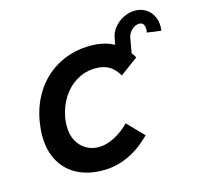

<svg xmlns="http://www.w3.org/2000/svg" viewBox="-99 -765 908 880"><g transform="rotate(-15 355.0 -325.0)"><path d="M56 -216Q56 -247.5 62 -283.5Q76.5 -366.5 120 -428.5Q163.5 -490.5 229.8 -524.2Q296 -558 377 -558Q441 -558 487 -532.5L493 -564Q497.5 -590 515.8 -612.2Q534 -634.5 560.5 -647.5Q587 -660.5 614 -660.5Q642.5 -660.5 664.5 -647.2Q686.5 -634 698.2 -611Q710 -588 710 -560.5Q710 -550.5 708.5 -540L642 -549Q643.5 -558 643.5 -565Q643.5 -581 637 -589.2Q630.5 -597.5 618.5 -597.5Q599.5 -597.5 583 -582.2Q566.5 -567 562.5 -547L550 -475.5Q557.5 -466 565.5 -452L480.5 -389Q461 -422 435.5 -437Q410 -452 371 -452Q325 -452 284.8 -429.2Q244.5 -406.5 216.8 -365Q189 -323.5 179.5 -269.5Q176 -250 176 -230Q176 -188.5 192.2 -159Q208.5 -129.5 235.5 -114.2Q262.5 -99 294 -99Q331.5 -99 371 -120.2Q410.5 -141.5 440.5 -172.5L514.5 -96Q411.5 9 285 9Q216.5 9 164.8 -17.5Q113 -44 84.5 -94.8Q56 -145.5 56 -216Z"/></g></svg>

Font: JuliaMono BoldItalic
Style: Regular
Weight: 700
Italic angle: -9°
Monospace: yes
Designer: cormullion
Foundry: corm
Version: Version 0.049; ttfautohint (v1.8.4)